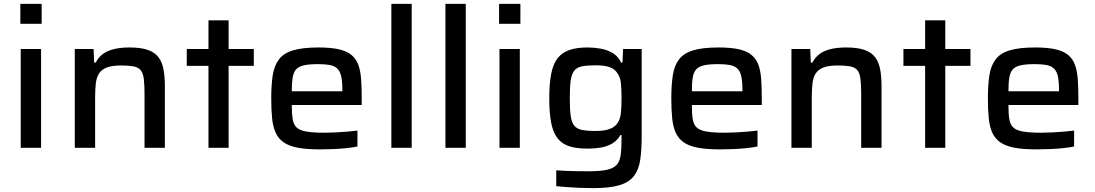

<svg xmlns="http://www.w3.org/2000/svg" viewBox="-20 -763 5652 991"><path d="M85 -640V-743H195V-640ZM87 0V-510H192V0Z M366 0V-510H463L466 -440H474Q487 -465 508 -482Q529 -499 564 -508.5Q599 -518 649 -518Q708 -518 744 -505Q780 -492 798.5 -467Q817 -442 824 -404.5Q831 -367 831 -317V0H726V-277Q726 -328 722 -357.5Q718 -387 705.5 -401.5Q693 -416 668.5 -420.5Q644 -425 604 -425Q558 -425 531 -414.5Q504 -404 491 -383.5Q478 -363 474.5 -332.5Q471 -302 471 -262V0Z M1056 0V-423H944V-510H1056V-658H1160V-510H1290V-423H1160V0Z M1631 8Q1563 8 1517.5 -0.5Q1472 -9 1444.5 -28Q1417 -47 1403 -77.5Q1389 -108 1384.5 -152Q1380 -196 1380 -254Q1380 -324 1387.5 -373.5Q1395 -423 1419 -455.5Q1443 -488 1492 -503Q1541 -518 1624 -518Q1688 -518 1729.5 -508.5Q1771 -499 1795 -478.5Q1819 -458 1830 -427Q1841 -396 1844 -352.5Q1847 -309 1847 -254V-221H1486Q1486 -176 1490.5 -148Q1495 -120 1511 -105Q1527 -90 1561.5 -84Q1596 -78 1656 -78Q1681 -78 1711.5 -79.5Q1742 -81 1772 -83.5Q1802 -86 1825 -89V-7Q1803 -2 1769.5 1.5Q1736 5 1700.5 6.5Q1665 8 1631 8ZM1747 -274V-299Q1747 -343 1741 -369.5Q1735 -396 1720.5 -409.5Q1706 -423 1682 -427.5Q1658 -432 1622 -432Q1577 -432 1549.5 -426Q1522 -420 1508.5 -405Q1495 -390 1490.5 -362.5Q1486 -335 1486 -292H1767Z M2000 0V-743H2105V0Z M2279 0V-743H2384V0Z M2556 -640V-743H2666V-640ZM2558 0V-510H2663V0Z M3041 208Q3006 208 2970 206.5Q2934 205 2902.5 202.5Q2871 200 2851 198V116Q2872 118 2901 119Q2930 120 2960.5 120.5Q2991 121 3016 121Q3075 121 3109.5 114Q3144 107 3161 90Q3178 73 3183 41Q3188 9 3188 -41V-66H3182Q3167 -39 3142 -23.5Q3117 -8 3084.5 -2Q3052 4 3012 4Q2956 4 2918.5 -8Q2881 -20 2858 -49Q2835 -78 2825 -128.5Q2815 -179 2815 -255Q2815 -331 2825 -382Q2835 -433 2858 -462.5Q2881 -492 2919 -505Q2957 -518 3012 -518Q3046 -518 3080 -512Q3114 -506 3142 -489.5Q3170 -473 3186 -440H3193L3196 -510H3292V-62Q3292 11 3284.5 62Q3277 113 3252 145.5Q3227 178 3177 193Q3127 208 3041 208ZM3055 -87Q3100 -87 3127.5 -97.5Q3155 -108 3168 -129Q3182 -150 3185 -181.5Q3188 -213 3188 -256Q3188 -299 3185 -331Q3182 -363 3168 -383Q3155 -406 3127.5 -416Q3100 -426 3055 -426Q3010 -426 2983.5 -420.5Q2957 -415 2943.5 -397.5Q2930 -380 2925.5 -346.5Q2921 -313 2921 -256Q2921 -200 2925.5 -166Q2930 -132 2943.5 -115Q2957 -98 2983.5 -92.5Q3010 -87 3055 -87Z M3696 8Q3628 8 3582.5 -0.5Q3537 -9 3509.5 -28Q3482 -47 3468 -77.5Q3454 -108 3449.5 -152Q3445 -196 3445 -254Q3445 -324 3452.5 -373.5Q3460 -423 3484 -455.5Q3508 -488 3557 -503Q3606 -518 3689 -518Q3753 -518 3794.5 -508.5Q3836 -499 3860 -478.5Q3884 -458 3895 -427Q3906 -396 3909 -352.5Q3912 -309 3912 -254V-221H3551Q3551 -176 3555.5 -148Q3560 -120 3576 -105Q3592 -90 3626.5 -84Q3661 -78 3721 -78Q3746 -78 3776.5 -79.5Q3807 -81 3837 -83.5Q3867 -86 3890 -89V-7Q3868 -2 3834.5 1.5Q3801 5 3765.5 6.5Q3730 8 3696 8ZM3812 -274V-299Q3812 -343 3806 -369.5Q3800 -396 3785.5 -409.5Q3771 -423 3747 -427.5Q3723 -432 3687 -432Q3642 -432 3614.5 -426Q3587 -420 3573.5 -405Q3560 -390 3555.5 -362.5Q3551 -335 3551 -292H3832Z M4065 0V-510H4162L4165 -440H4173Q4186 -465 4207 -482Q4228 -499 4263 -508.5Q4298 -518 4348 -518Q4407 -518 4443 -505Q4479 -492 4497.5 -467Q4516 -442 4523 -404.5Q4530 -367 4530 -317V0H4425V-277Q4425 -328 4421 -357.5Q4417 -387 4404.5 -401.5Q4392 -416 4367.5 -420.5Q4343 -425 4303 -425Q4257 -425 4230 -414.5Q4203 -404 4190 -383.5Q4177 -363 4173.5 -332.5Q4170 -302 4170 -262V0Z M4755 0V-423H4643V-510H4755V-658H4859V-510H4989V-423H4859V0Z M5330 8Q5262 8 5216.5 -0.5Q5171 -9 5143.5 -28Q5116 -47 5102 -77.5Q5088 -108 5083.5 -152Q5079 -196 5079 -254Q5079 -324 5086.5 -373.5Q5094 -423 5118 -455.5Q5142 -488 5191 -503Q5240 -518 5323 -518Q5387 -518 5428.5 -508.5Q5470 -499 5494 -478.5Q5518 -458 5529 -427Q5540 -396 5543 -352.5Q5546 -309 5546 -254V-221H5185Q5185 -176 5189.5 -148Q5194 -120 5210 -105Q5226 -90 5260.5 -84Q5295 -78 5355 -78Q5380 -78 5410.5 -79.5Q5441 -81 5471 -83.5Q5501 -86 5524 -89V-7Q5502 -2 5468.5 1.5Q5435 5 5399.5 6.5Q5364 8 5330 8ZM5446 -274V-299Q5446 -343 5440 -369.5Q5434 -396 5419.5 -409.5Q5405 -423 5381 -427.5Q5357 -432 5321 -432Q5276 -432 5248.5 -426Q5221 -420 5207.5 -405Q5194 -390 5189.5 -362.5Q5185 -335 5185 -292H5466Z"/></svg>

Font: Saira SemiExpanded Medium
Style: Regular
Weight: 500
Width: 6
Designer: Hector Gatti with collaboration of the Omnibus-Type team
Foundry: Omnibus-Type
Version: Version 1.101